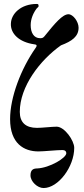

<svg xmlns="http://www.w3.org/2000/svg" viewBox="-20 -758 422 970"><path d="M200 192C275 192 355 84 355 -11C355 -48 306 -118 266 -118C242 -118 193 -112 167 -112C110 -112 80 -139 80 -193C80 -321 182 -454 288 -529C344 -550 377 -574 377 -618C377 -649 349 -686 326 -686C296 -686 258 -641 204 -574C197 -566 192 -565 183 -565C150 -565 135 -594 135 -631C135 -662 148 -693 166 -716C171 -720 175 -724 175 -727C175 -737 172 -738 165 -738C86 -738 36 -689 35 -638C33 -589 75 -545 154 -534C159 -533 165 -533 165 -527C165 -524 164 -522 160 -516C85 -409 31 -266 31 -156C31 -33 101 7 174 7C203 7 266 0 296 0C309 0 315 7 315 16C315 40 231 90 168 93C148 93 134 100 134 128C134 159 169 192 200 192Z"/></svg>

Font: EB Garamond
Style: Bold
Weight: 700
Designer: Georg Duffner and Octavio Pardo
Foundry: Georg Duffner
Version: Version 1.000;PS 001.000;hotconv 1.0.88;makeotf.lib2.5.64775